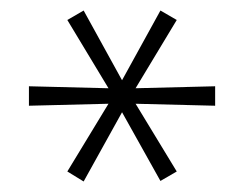

<svg xmlns="http://www.w3.org/2000/svg" viewBox="-20 -732 464 365"><path d="M139 -387 108 -406 190 -541 195 -535 35 -531V-568L195 -564L190 -558L108 -694L139 -712L215 -574H209L285 -712L316 -694L234 -558L228 -564L389 -568V-531L228 -535L234 -541L316 -406L285 -388L209 -524H215Z"/></svg>

Font: Nunito Sans 12pt ExtraLight Condensed
Style: Regular
Weight: 200
Width: 3
Version: Version 3.101;gftools[0.9.27]